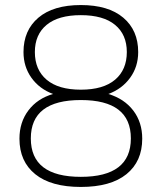

<svg xmlns="http://www.w3.org/2000/svg" viewBox="-20 -733 640 760"><path d="M543 -184Q543 -94 480.5 -43.5Q418 7 300 7Q182 7 119.5 -43.5Q57 -94 57 -184Q57 -249 92.5 -296Q128 -343 190 -361Q136 -381 104.5 -425Q73 -469 73 -527Q73 -613 132 -663Q191 -713 300 -713Q409 -713 468 -663Q527 -613 527 -527Q527 -469 495 -425Q463 -381 409 -361Q472 -342 507.5 -295.5Q543 -249 543 -184ZM300 -378Q389 -378 435.5 -417.5Q482 -457 482 -527Q482 -596 435.5 -634.5Q389 -673 300 -673Q211 -673 164.5 -634.5Q118 -596 118 -527Q118 -457 164.5 -417.5Q211 -378 300 -378ZM498 -185Q498 -337 300 -337Q102 -337 102 -185Q102 -33 300 -33Q498 -33 498 -185Z"/></svg>

Font: wassup Sans
Style: Light
Weight: 200
Version: Version 2.001